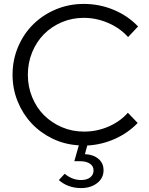

<svg xmlns="http://www.w3.org/2000/svg" viewBox="-20 -731 762 979"><path d="M409 -60Q474 -60 533 -85.5Q592 -111 632 -156L682 -104Q633 -53 566 -23Q499 7 425 11L413 55Q456 57 482 79Q508 101 508 137Q508 177 475.5 202.5Q443 228 393 228Q360 228 331 217.5Q302 207 280 187L310 155Q329 171 350 179Q371 187 393 187Q423 187 440 173.5Q457 160 457 138Q457 116 438.5 103.5Q420 91 388 91H359L382 10Q310 6 248 -24Q186 -54 141 -102Q96 -150 70 -214Q44 -278 44 -350Q44 -425 72 -491.5Q100 -558 149 -606.5Q198 -655 264.5 -683Q331 -711 407 -711Q488 -711 560.5 -680.5Q633 -650 684 -596L633 -542Q592 -588 531.5 -614Q471 -640 407 -640Q347 -640 294.5 -617.5Q242 -595 204 -556.5Q166 -518 144 -464.5Q122 -411 122 -350Q122 -289 144 -235.5Q166 -182 204.5 -143.5Q243 -105 295.5 -82.5Q348 -60 409 -60Z"/></svg>

Font: Red Hat Display
Style: Regular
Weight: 400
Designer: Pentagram / MCKL
Foundry: Pentagram / MCKL
Version: Version 1.003; Red Hat Display